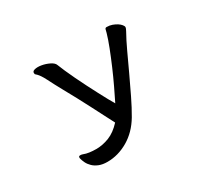

<svg xmlns="http://www.w3.org/2000/svg" viewBox="-140 -898 1280 1177"><g transform="rotate(-30 500.0 -309.5)"><path d="M724.6 -668.9Q744.1 -668.9 761.7 -662.6Q779.3 -656.2 793 -647.5Q806.6 -638.7 814.9 -628.4Q823.2 -618.2 823.2 -610.4Q823.2 -603.5 813.5 -585.9Q788.1 -541 759.8 -480Q731.4 -418.9 701.2 -354Q670.9 -289.1 640.1 -225.6Q609.4 -162.1 580.1 -112.3Q533.2 -33.2 462.4 8.3Q391.6 49.8 315.4 49.8Q281.2 49.8 256.8 40Q232.4 30.3 216.3 14.6Q200.2 -1 191.4 -19Q182.6 -37.1 178.7 -53.7Q176.8 -67.4 186 -68.8Q195.3 -70.3 206.1 -66.4Q225.6 -58.6 248 -55.7Q270.5 -52.7 294.9 -52.7Q340.8 -52.7 386.7 -70.8Q432.6 -88.9 475.6 -135.7Q459 -167 438.5 -207.5Q418 -248 395 -292Q372.1 -335.9 348.1 -381.3Q324.2 -426.8 300.8 -467.8Q269.5 -524.4 246.1 -571.3Q222.7 -618.2 197.3 -638.7Q191.4 -659.2 211.9 -664.6Q232.4 -669.9 260.3 -665Q288.1 -660.2 314 -647.5Q339.8 -634.8 345.7 -618.2Q353.5 -597.7 367.7 -565.4Q381.8 -533.2 399.4 -496.6Q417 -460 437 -420.4Q457 -380.9 475.6 -345.7Q494.1 -310.5 509.8 -281.7Q525.4 -252.9 535.2 -237.3Q554.7 -276.4 580.1 -329.6Q605.5 -382.8 629.4 -438.5Q653.3 -494.1 673.8 -546.9Q694.3 -599.6 705.1 -637.7Q708 -651.4 710.9 -660.6Q713.9 -669.9 724.6 -668.9Z"/></g></svg>

Font: JasonHandwriting1
Style: Regular
Weight: 400
Version: Version 1.48.20